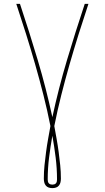

<svg xmlns="http://www.w3.org/2000/svg" viewBox="-20 -755 540 990"><path d="M250 215Q240 215 231 212Q222 209 216 201.5Q210 194 208 184.5Q206 175 206 166Q206 131 209.5 97Q213 63 217.5 29Q222 -5 228 -38.5Q234 -72 240 -105Q224 -186 204 -265Q184 -344 161.5 -422.5Q139 -501 114.5 -579Q90 -657 64 -735H83Q131 -591 174.5 -445.5Q218 -300 250 -151Q282 -300 325.5 -445.5Q369 -591 417 -735H436Q410 -657 385.5 -579Q361 -501 338.5 -422.5Q316 -344 296 -265Q276 -186 260 -105Q266 -72 272 -38.5Q278 -5 282.5 29Q287 63 290.5 97Q294 131 294 166Q294 175 292 184.5Q290 194 284 201.5Q278 209 269 212Q260 215 250 215ZM250 197Q255 197 260 195.5Q265 194 268.5 190Q272 186 273 180.5Q274 175 274 170Q274 114 267 57.5Q260 1 250 -55Q240 1 233 57.5Q226 114 226 170Q226 175 227 180.5Q228 186 231.5 190Q235 194 240 195.5Q245 197 250 197Z"/></svg>

Font: Iosevka SS04 Thin
Style: Regular
Weight: 100
Monospace: yes
Designer: Belleve Invis
Foundry: Belleve Invis
Version: Version 19.0.0; ttfautohint (v1.8.4)